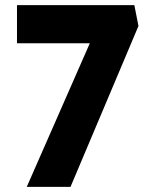

<svg xmlns="http://www.w3.org/2000/svg" viewBox="-20 -726 593 746"><path d="M84 0 329 -558H46V-706H502L518 -625L254 0Z"/></svg>

Font: Mach
Style: Bold
Weight: 700
Version: Version 1.002